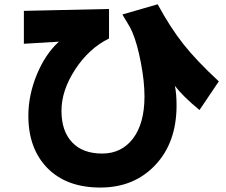

<svg xmlns="http://www.w3.org/2000/svg" viewBox="-20 -798 1040 883"><path d="M89.8 -596.7V-748L481.4 -756.8V-621.1Q388.7 -575.2 325.7 -478.5Q262.7 -381.8 262.7 -288.6Q262.7 -195.3 311.5 -143.6Q360.4 -91.8 449.7 -91.8Q539.1 -91.8 591.8 -161.1Q644.5 -230.5 644.5 -354.5Q644.5 -422.9 627.9 -509.8Q611.3 -596.7 588.9 -649.4Q581.1 -668.9 562.5 -698.7Q543.9 -728.5 543 -731.4L705.1 -778.3Q762.7 -671.9 823.7 -594.7Q884.8 -517.6 986.3 -423.8L897.5 -292Q822.3 -353.5 784.2 -403.3Q792 -367.2 792 -313.5Q792 -142.6 694.3 -39.1Q596.7 64.5 441.4 64.5Q286.1 64.5 198.2 -24.9Q110.4 -114.3 110.4 -265.6Q110.4 -360.4 149.4 -455.1Q188.5 -549.8 251 -606.4Z"/></svg>

Font: GenEi M Gothic v2 Heavy
Style: Regular
Weight: 800
Version: Version 2.0